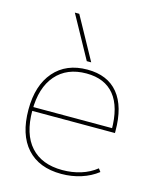

<svg xmlns="http://www.w3.org/2000/svg" viewBox="-119 -872 785 964"><g transform="rotate(15 274.0 -390.0)"><path d="M292 10Q176 10 113 -60Q50 -130 50 -260Q50 -386 112.5 -458Q175 -530 285 -530Q390 -530 445 -463Q500 -396 500 -268Q500 -264 500 -263Q500 -262 500 -258H60V-278H490L480 -268Q480 -388 430.5 -449Q381 -510 285 -510Q184 -510 127 -444.5Q70 -379 70 -260Q70 -138 127.5 -74Q185 -10 292 -10Q343 -10 388 -24Q433 -38 468 -66L480 -50Q443 -21 394.5 -5.5Q346 10 292 10ZM270 -570 149 -790H172L293 -570Z"/></g></svg>

Font: M PLUS 2 Thin
Style: Regular
Weight: 100
Designer: Coji Morishita
Foundry: UNDERFOREST DESIGN
Version: Version 1.001